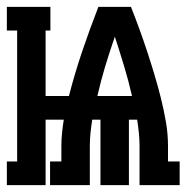

<svg xmlns="http://www.w3.org/2000/svg" viewBox="-22 -540 544 560"><path d="M-2 0V-69H28V-451H-2V-520H125V-451H111V-260H179Q196 -326 218 -391Q240 -456 265 -520H360Q373 -487 385 -454Q397 -421 408 -387.5Q419 -354 429 -320.5Q439 -287 447.5 -253Q456 -219 462 -184Q468 -149 468 -114V-69H502V0H385V-114Q385 -133 383 -152.5Q381 -172 378 -191H354V0H271V-191H247Q244 -172 242 -152.5Q240 -133 240 -114V0H124V-69H157V-114Q157 -133 159 -152.5Q161 -172 164 -191H111V0ZM363 -260Q353 -304 340 -347Q327 -390 313 -433Q298 -390 285 -347Q272 -304 262 -260Z"/></svg>

Font: Iosevka Curly Slab Heavy
Style: Regular
Weight: 900
Monospace: yes
Designer: Belleve Invis
Foundry: Belleve Invis
Version: Version 22.1.2; ttfautohint (v1.8.4)